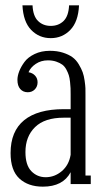

<svg xmlns="http://www.w3.org/2000/svg" viewBox="-20 -696 397 726"><path d="M64.9 -675.8H103Q105 -634.8 124 -616.5Q143.1 -598.1 171.9 -598.1Q201.2 -598.1 220.2 -616.5Q239.3 -634.8 241.2 -675.8H278.8Q275.9 -613.8 245.8 -582.8Q215.8 -551.8 171.9 -551.8Q127.9 -551.8 97.9 -582.8Q67.9 -613.8 64.9 -675.8ZM303.2 -338.9V-32.2H323.2V0H247.1V-44.9Q218.3 9.8 142.1 9.8Q86.4 9.8 53.2 -21Q20 -51.8 20 -117.2Q20 -199.7 71.3 -241.5Q122.6 -283.2 221.2 -283.2H247.1V-338.9Q247.1 -354 246.8 -362.3Q246.6 -370.6 244.9 -386.2Q243.2 -401.9 240.2 -411.4Q237.3 -420.9 231 -432.9Q224.6 -444.8 215.8 -451.4Q207 -458 192.9 -462.9Q178.7 -467.8 161.1 -467.8Q135.3 -467.8 115.5 -454.6Q95.7 -441.4 87.9 -422.9Q103 -420.4 112.5 -410.2Q122.1 -399.9 122.1 -384.8Q122.1 -368.7 111.6 -357.9Q101.1 -347.2 85 -347.2Q67.4 -347.2 56.6 -359.4Q45.9 -371.6 45.9 -394Q45.9 -408.7 52.5 -426Q59.1 -443.4 72.3 -461.4Q85.4 -479.5 110.8 -491.7Q136.2 -503.9 168.9 -503.9Q196.3 -503.9 218.3 -496.8Q240.2 -489.7 254.2 -479.5Q268.1 -469.2 277.8 -452.9Q287.6 -436.5 292.5 -423.1Q297.4 -409.7 300 -390.9Q302.7 -372.1 303 -362.5Q303.2 -353 303.2 -338.9ZM152.8 -25.9Q186.5 -25.9 213.6 -48.8Q240.7 -71.8 247.1 -110.8V-251H221.2Q148.9 -251 112.5 -215.3Q76.2 -179.7 76.2 -121.1Q76.2 -71.8 98.4 -48.8Q120.6 -25.9 152.8 -25.9Z"/></svg>

Font: Margherita Light
Style: Regular
Weight: 300
Designer: James Puckett
Foundry: Dunwich Type Founders
Version: Version 1.008;hotconv 1.0.109;makeotfexe 2.5.65596